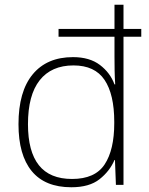

<svg xmlns="http://www.w3.org/2000/svg" viewBox="-20 -780 629 810"><path d="M281 10Q170 10 114 -58Q58 -126 58 -256Q58 -394 118 -466.5Q178 -539 288 -539Q358 -539 401.5 -506Q445 -473 463 -424H466Q464 -454 463.5 -484.5Q463 -515 463 -543V-625H227V-658H463V-760H501V-658H576V-625H501V0H469L465 -105H463Q443 -58 400 -24Q357 10 281 10ZM284 -25Q381 -25 421.5 -86.5Q462 -148 462 -260V-266Q462 -382 421 -443Q380 -504 290 -504Q197 -504 147.5 -441.5Q98 -379 98 -256Q98 -141 144 -83Q190 -25 284 -25Z"/></svg>

Font: Noto Sans ExtraLight
Style: Regular
Weight: 200
Designer: Monotype Design Team
Foundry: Monotype Imaging Inc.
Version: Version 2.007